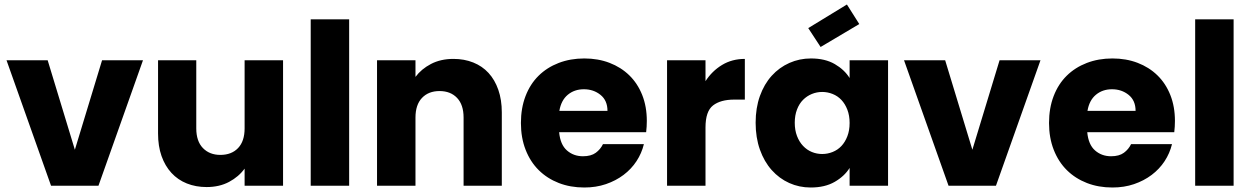

<svg xmlns="http://www.w3.org/2000/svg" viewBox="-20 -826 5569 854"><path d="M192 -558 313 -160 434 -558H616L418 0H207L9 -558Z M1239 0H1068V-76Q1042 -40 999 -17Q956 6 899 6Q851 6 811 -10Q771 -26 742.5 -57Q714 -88 698.5 -132Q683 -176 683 -232V-558H853V-255Q853 -198 882.5 -167.5Q912 -137 960 -137Q1010 -137 1039 -167.5Q1068 -198 1068 -255V-558H1239Z M1362 -740H1533V0H1362Z M2042 -303Q2042 -360 2013 -390.5Q1984 -421 1935 -421Q1886 -421 1857 -390.5Q1828 -360 1828 -303V0H1657V-558H1828V-484Q1854 -519 1897 -541.5Q1940 -564 1997 -564Q2045 -564 2085 -548Q2125 -532 2153 -501.5Q2181 -471 2196.5 -426.5Q2212 -382 2212 -326V0H2042Z M2577 -429Q2535 -429 2505.5 -404.5Q2476 -380 2468 -333H2682Q2682 -379 2651 -404Q2620 -429 2577 -429ZM2844 -185Q2834 -144 2811 -109Q2788 -74 2753.5 -48Q2719 -22 2675 -7Q2631 8 2579 8Q2517 8 2465.5 -12Q2414 -32 2376.5 -69Q2339 -106 2318 -159.5Q2297 -213 2297 -279Q2297 -345 2317.5 -398.5Q2338 -452 2375.5 -489Q2413 -526 2465 -546Q2517 -566 2579 -566Q2640 -566 2691 -546.5Q2742 -527 2779 -491Q2816 -455 2836.5 -403.5Q2857 -352 2857 -288Q2857 -263 2854 -238H2467Q2472 -183 2501.5 -157Q2531 -131 2573 -131Q2609 -131 2630 -146.5Q2651 -162 2662 -185Z M3118 0H2947V-558H3118V-465Q3147 -510 3191.5 -537Q3236 -564 3293 -564V-383H3246Q3185 -383 3151.5 -357Q3118 -331 3118 -259Z M3341 -280Q3341 -346 3360 -399Q3379 -452 3412.5 -489Q3446 -526 3491 -546Q3536 -566 3587 -566Q3650 -566 3693 -541Q3736 -516 3759 -479V-558H3930V0H3759V-79Q3736 -42 3692.5 -17Q3649 8 3586 8Q3535 8 3490.5 -12Q3446 -32 3412.5 -69.5Q3379 -107 3360 -160.5Q3341 -214 3341 -280ZM3759 -279Q3759 -312 3749 -338Q3739 -364 3722.5 -381.5Q3706 -399 3683.5 -408Q3661 -417 3637 -417Q3613 -417 3591 -408Q3569 -399 3552 -382Q3535 -365 3525 -339Q3515 -313 3515 -280Q3515 -247 3525 -221Q3535 -195 3552 -177Q3569 -159 3591 -150Q3613 -141 3637 -141Q3661 -141 3683.5 -150Q3706 -159 3722.5 -176.5Q3739 -194 3749 -220Q3759 -246 3759 -279ZM3802 -719 3630 -617 3575 -701 3747 -806Z M4184 -558 4305 -160 4426 -558H4608L4410 0H4199L4001 -558Z M4926 -429Q4884 -429 4854.5 -404.5Q4825 -380 4817 -333H5031Q5031 -379 5000 -404Q4969 -429 4926 -429ZM5193 -185Q5183 -144 5160 -109Q5137 -74 5102.5 -48Q5068 -22 5024 -7Q4980 8 4928 8Q4866 8 4814.5 -12Q4763 -32 4725.5 -69Q4688 -106 4667 -159.5Q4646 -213 4646 -279Q4646 -345 4666.5 -398.5Q4687 -452 4724.5 -489Q4762 -526 4814 -546Q4866 -566 4928 -566Q4989 -566 5040 -546.5Q5091 -527 5128 -491Q5165 -455 5185.5 -403.5Q5206 -352 5206 -288Q5206 -263 5203 -238H4816Q4821 -183 4850.5 -157Q4880 -131 4922 -131Q4958 -131 4979 -146.5Q5000 -162 5011 -185Z M5296 -740H5467V0H5296Z"/></svg>

Font: SVN-Poppins
Style: Bold
Weight: 700
Designer: Ninad Kale (Devanagari), Jonny Pinhorn (Latin)
Foundry: Indian Type Foundry
Version: Version 3.200;PS 1.000;hotconv 16.6.54;makeotf.lib2.5.65590